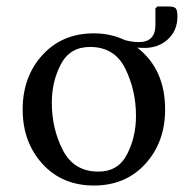

<svg xmlns="http://www.w3.org/2000/svg" viewBox="-20 -563 580 593"><path d="M270 10Q172 10 111 -57Q50 -124 50 -225Q50 -326 111 -393Q172 -460 270 -460Q322 -460 366 -439Q389 -433 409 -433Q460 -433 460 -486V-537L466 -543H501Q517 -543 522.5 -537.5Q528 -532 528 -512Q528 -469 499 -442Q470 -415 426 -415Q414 -415 404 -416Q490 -349 490 -225Q490 -124 429 -57Q368 10 270 10ZM284 -33Q345 -33 372.5 -86.5Q400 -140 400 -205Q400 -284 367 -351Q334 -418 258 -418Q196 -418 168 -364.5Q140 -311 140 -246Q140 -166 174 -99.5Q208 -33 284 -33Z"/></svg>

Font: Spectral
Style: Regular
Weight: 400
Designer: Jean-Baptiste Levee
Foundry: Production Type
Version: Version 1.002